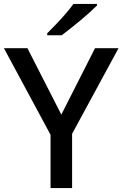

<svg xmlns="http://www.w3.org/2000/svg" viewBox="-20 -960 625 980"><path d="M293 -375 465 -714H585L348 -277V0H238V-272L0 -714H120ZM475 -932Q459 -916 437 -896Q415 -876 389.5 -855Q364 -834 339.5 -814.5Q315 -795 295 -780H221V-790Q241 -810 266.5 -836.5Q292 -863 316 -891Q340 -919 355 -940H475Z"/></svg>

Font: Noto Sans Hebrew Thin Medium
Style: Regular
Weight: 500
Version: Version 3.001